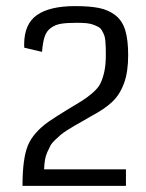

<svg xmlns="http://www.w3.org/2000/svg" viewBox="-20 -730 478 629"><path d="M392.6 -121.1H53.7Q53.7 -210.9 71.5 -253.7Q89.4 -296.4 140.1 -332Q166 -349.6 198.5 -369.4Q231 -389.2 247.1 -398.9Q263.2 -408.7 281.5 -424.1Q299.8 -439.5 307.9 -454.6Q315.9 -469.7 321.3 -493.2Q326.7 -516.6 326.7 -549.3Q326.7 -565.9 326.4 -575.4Q326.2 -585 325 -597.2Q323.7 -609.4 321 -615.7Q318.4 -622.1 314 -629.9Q309.6 -637.7 302.5 -641.6Q295.4 -645.5 285.6 -649.2Q275.9 -652.8 262.5 -654.1Q249 -655.3 231.9 -655.3Q199.2 -655.3 180.7 -652.3Q162.1 -649.4 147.5 -639.2Q132.8 -628.9 126.5 -610.4Q120.1 -591.8 117.7 -560.1L59.6 -573.7Q59.1 -577.1 59.1 -584Q59.1 -651.4 101.1 -680.7Q143.1 -710 226.1 -710Q274.9 -710 305.4 -703.6Q335.9 -697.3 358.4 -679.7Q380.9 -662.1 390.4 -630.6Q399.9 -599.1 399.9 -549.3Q399.9 -495.1 386.7 -458.3Q373.5 -421.4 349.1 -397.7Q324.7 -374 281.7 -351.1Q271 -344.7 252 -334Q232.9 -323.2 224.1 -318.1Q215.3 -313 200.2 -303.5Q185.1 -293.9 178 -287.6Q170.9 -281.2 160.4 -271.5Q149.9 -261.7 145 -252.4Q140.1 -243.2 134.8 -231.2Q129.4 -219.2 127.2 -205.3Q125 -191.4 124.5 -175.3H392.6Z"/></svg>

Font: Coda
Style: Regular
Weight: 400
Designer: vernon adams
Foundry: vernon adams
Version: Version 2.001; ttfautohint (v0.8) -r 50 -G 200 -x